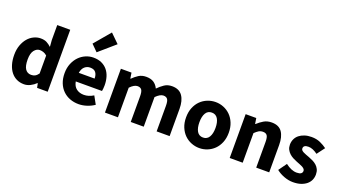

<svg xmlns="http://www.w3.org/2000/svg" viewBox="-63 -1428 3644 2042"><g transform="rotate(20 1759.0 -407.0)"><path d="M242 12Q196 12 158.5 -6Q121 -24 94.5 -57.5Q68 -91 53.5 -139Q39 -187 39 -248Q39 -309 56.5 -357Q74 -405 102.5 -438.5Q131 -472 168.5 -490Q206 -508 245 -508Q287 -508 314 -494Q341 -480 367 -456L361 -532V-701H508V0H388L378 -49H374Q348 -23 313 -5.5Q278 12 242 12ZM280 -108Q304 -108 323.5 -118Q343 -128 361 -153V-356Q341 -374 320 -381Q299 -388 279 -388Q244 -388 217 -354.5Q190 -321 190 -250Q190 -176 213.5 -142Q237 -108 280 -108Z M860 12Q807 12 761 -5.5Q715 -23 681 -56.5Q647 -90 628 -138Q609 -186 609 -248Q609 -308 629 -356.5Q649 -405 681.5 -438.5Q714 -472 756 -490Q798 -508 843 -508Q896 -508 935.5 -490Q975 -472 1001.5 -440Q1028 -408 1041 -364.5Q1054 -321 1054 -270Q1054 -250 1052 -232Q1050 -214 1048 -205H751Q761 -151 795.5 -125.5Q830 -100 880 -100Q933 -100 987 -133L1036 -44Q998 -18 951.5 -3Q905 12 860 12ZM750 -302H929Q929 -344 910 -370Q891 -396 846 -396Q811 -396 784.5 -373Q758 -350 750 -302ZM853 -572 781 -644 935 -826 1034 -729Z M1156 0V-496H1276L1286 -432H1290Q1321 -463 1356 -485.5Q1391 -508 1440 -508Q1493 -508 1525.5 -486.5Q1558 -465 1577 -425Q1610 -459 1646.5 -483.5Q1683 -508 1733 -508Q1813 -508 1850.5 -454.5Q1888 -401 1888 -308V0H1741V-289Q1741 -343 1726.5 -363Q1712 -383 1680 -383Q1643 -383 1595 -335V0H1448V-289Q1448 -343 1433.5 -363Q1419 -383 1387 -383Q1349 -383 1303 -335V0Z M2226 12Q2179 12 2135 -5.5Q2091 -23 2057.5 -56Q2024 -89 2004 -137.5Q1984 -186 1984 -248Q1984 -310 2004 -358.5Q2024 -407 2057.5 -440Q2091 -473 2135 -490.5Q2179 -508 2226 -508Q2273 -508 2316.5 -490.5Q2360 -473 2393.5 -440Q2427 -407 2447 -358.5Q2467 -310 2467 -248Q2467 -186 2447 -137.5Q2427 -89 2393.5 -56Q2360 -23 2316.5 -5.5Q2273 12 2226 12ZM2226 -107Q2271 -107 2294 -145Q2317 -183 2317 -248Q2317 -313 2294 -351Q2271 -389 2226 -389Q2180 -389 2157.5 -351Q2135 -313 2135 -248Q2135 -183 2157.5 -145Q2180 -107 2226 -107Z M2568 0V-496H2688L2698 -433H2702Q2734 -463 2772 -485.5Q2810 -508 2861 -508Q2942 -508 2978.5 -455Q3015 -402 3015 -308V0H2868V-289Q2868 -343 2853.5 -363Q2839 -383 2807 -383Q2779 -383 2759 -370.5Q2739 -358 2715 -335V0Z M3286 12Q3237 12 3185.5 -7Q3134 -26 3096 -57L3162 -149Q3196 -123 3227 -110Q3258 -97 3290 -97Q3323 -97 3338 -108Q3353 -119 3353 -139Q3353 -151 3344.5 -160.5Q3336 -170 3321.5 -178Q3307 -186 3289 -192.5Q3271 -199 3252 -207Q3229 -216 3206 -228Q3183 -240 3164 -257.5Q3145 -275 3133 -298.5Q3121 -322 3121 -353Q3121 -387 3134.5 -416Q3148 -445 3173 -465Q3198 -485 3233 -496.5Q3268 -508 3311 -508Q3368 -508 3411 -488.5Q3454 -469 3486 -445L3420 -357Q3393 -377 3367 -388Q3341 -399 3315 -399Q3259 -399 3259 -360Q3259 -348 3267 -339.5Q3275 -331 3288.5 -324Q3302 -317 3319.5 -310.5Q3337 -304 3356 -297Q3380 -288 3403.5 -276.5Q3427 -265 3446.5 -248Q3466 -231 3478 -206.5Q3490 -182 3490 -148Q3490 -114 3477 -85Q3464 -56 3438 -34.5Q3412 -13 3374 -0.5Q3336 12 3286 12Z"/></g></svg>

Font: hySource Sans Pro
Style: Bold
Weight: 700
Designer: Paul D. Hunt
Foundry: Adobe Systems Incorporated
Version: Version 2.021;PS 2.000;hotconv 1.0.86;makeotf.lib2.5.63406